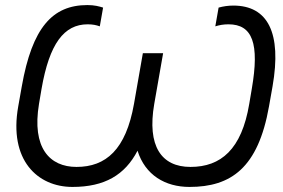

<svg xmlns="http://www.w3.org/2000/svg" viewBox="-20 -730 1116 758"><path d="M266 8C393 8 473 -39 523 -135C553 -39 632 8 728 8C892 8 999 -67 1042 -310L1056 -389C1093 -601 1037 -708 901 -708C881 -708 861 -705 843 -700L830 -626C846 -631 862 -634 882 -634C977 -634 1005 -558 974 -379L964 -320C934 -140 852 -71 732 -71C617 -71 560 -153 589 -320L624 -520H544L509 -320C477 -139 398 -71 282 -71C176 -71 105 -146 134 -320L144 -379C175 -558 233 -634 326 -634C346 -634 360 -631 374 -626L387 -700C371 -705 353 -710 325 -710C187 -710 107 -621 66 -389L52 -310C14 -98 128 8 266 8Z"/></svg>

Font: Fixel Display
Style: Italic
Weight: 400
Italic angle: -10°
Designer: AlfaBravo + MacPaw
Foundry: Kyrylo Tkachov, Marchela Mozhyna, Serhii Makarenko, Maria Weinstein, Zakhar Kryvoshyya
Version: Version 1.210;Glyphs 3.2 (3217)